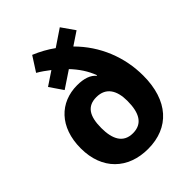

<svg xmlns="http://www.w3.org/2000/svg" viewBox="-220 -880 1003 1003"><g transform="rotate(-45 281.5 -378.0)"><path d="M279 10C436 10 532 -95 532 -279C532 -416 480 -546 381 -645L453 -693L402 -766L310 -704C277 -728 239 -749 198 -766L146 -685C169 -672 191 -656 213 -639L138 -589L188 -516L281 -578C317 -540 346 -497 362 -452L359 -450C339 -475 303 -488 252 -488C125 -488 32 -398 32 -241C32 -84 131 10 279 10ZM281 -104C211 -104 183 -157 183 -240C183 -328 211 -373 279 -373C350 -373 380 -321 380 -245C380 -155 351 -104 281 -104Z"/></g></svg>

Font: Noto Sans Mono SemiCondensed ExtraBold
Style: Regular
Weight: 800
Width: 4
Designer: Monotype Design Team
Foundry: Monotype Imaging Inc.
Version: Version 2.014